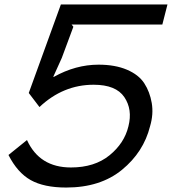

<svg xmlns="http://www.w3.org/2000/svg" viewBox="-20 -830 771 861"><path d="M653 -264Q624 -148 527 -68.5Q430 11 277 11Q177 11 117.5 -22.5Q58 -56 18 -135L101 -202Q157 -79 298 -79Q404 -79 471 -133.5Q538 -188 556 -264Q575 -339 537.5 -394.5Q500 -450 400 -450Q263 -450 157 -350L109 -413L253 -810H731L708 -720H301L309 -710L257 -570L219 -486L221 -485Q319 -540 422 -540Q496 -540 549 -517.5Q602 -495 627 -456.5Q652 -418 660.5 -368Q669 -318 653 -264Z"/></svg>

Font: Sinkin Sans 400 Italic
Style: Italic
Weight: 400
Italic angle: -112°
Designer: Keith Bates
Foundry: K-Type
Version: Sinkin Sans (version 1.0)  by Keith Bates   •   © 2014   www